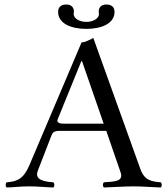

<svg xmlns="http://www.w3.org/2000/svg" viewBox="-20 -826 739 851"><path d="M362.6 -729C329.6 -729 306.6 -746 306.6 -763C306.6 -768 307.6 -771.8 307.6 -776C307.6 -791 297.6 -806 274.6 -806C247.6 -806 237.6 -792 237.6 -773C237.6 -721 296.6 -698 362.6 -698C428.6 -698 487.6 -721 487.6 -773C487.6 -792 477.6 -806 450.6 -806C427.6 -806 417.6 -791 417.6 -776C417.6 -771.3 418.6 -768 418.6 -763C418.6 -746 395.6 -729 362.6 -729ZM260.5 -278C238.5 -278 231.1 -286.1 235.3 -296.3L340.5 -555H343.5L439.5 -278ZM147.5 -69 207.5 -224C212.5 -237 218.5 -246 242.5 -246H451L514.5 -62C528.6 -21 488.1 -21.4 440.5 -18C434.5 -12 434.5 -1 440.5 5C477.5 4 532.5 0 571.5 0C612.5 0 655.5 4 692.5 5C698.5 -1 698.5 -12 692.5 -18C653.7 -21.5 620.5 -25 602.5 -76L393.5 -658C378.5 -649 354.5 -638 341.5 -638L109.5 -92C83.7 -31.3 53 -21 9.5 -18C3.5 -12 3.5 -1 9.5 5C46.5 4 69.5 0 108.5 0C149.5 0 179.5 4 216.5 5C222.5 -1 222.5 -12 216.5 -18C178.9 -20.6 131.3 -27.3 147.5 -69Z"/></svg>

Font: Libertinus Serif Display
Style: Regular
Weight: 400
Designer: Philipp H. Poll
Foundry: Khaled Hosny
Version: Version 6.1